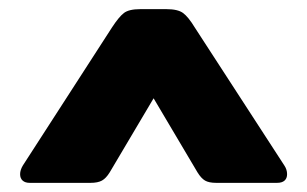

<svg xmlns="http://www.w3.org/2000/svg" viewBox="-20 -739 672 420"><path d="M24 -358Q24 -367 30 -377L225 -679Q240 -702 251 -710.5Q262 -719 287 -719H344Q369 -719 380.5 -710.5Q392 -702 406 -679L602 -377Q608 -368 608 -358Q608 -349 602.5 -344Q597 -339 586 -339H453Q437 -339 428.5 -344Q420 -349 412 -362L316 -524L220 -362Q212 -349 203 -344Q194 -339 178 -339H45Q35 -339 29.5 -344Q24 -349 24 -358Z"/></svg>

Font: Mitr SemiBold
Style: Regular
Weight: 600
Designer: Thanarat Vachiruckul
Foundry: Cadson Demak
Version: Version 1.002